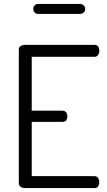

<svg xmlns="http://www.w3.org/2000/svg" viewBox="-20 -960 548 980"><path d="M142 -395H299Q311 -395 317.5 -386Q324 -377 324 -365Q324 -355 318.5 -346.5Q313 -338 299 -338H142V-61H462Q474 -61 480.5 -51.5Q487 -42 487 -30Q487 -19 481.5 -9.5Q476 0 462 0H106Q95 0 85.5 -6.5Q76 -13 76 -26V-706Q76 -719 85.5 -725Q95 -731 106 -731H462Q476 -731 481.5 -722Q487 -713 487 -702Q487 -689 480.5 -679.5Q474 -670 462 -670H142ZM150 -914Q150 -925 157 -932.5Q164 -940 175 -940H390Q399 -940 407 -932.5Q415 -925 415 -914Q415 -903 407 -896Q399 -889 390 -889H175Q164 -889 157 -896Q150 -903 150 -914Z"/></svg>

Font: Dosis
Style: Book
Weight: 400
Designer: EdgarTolentino, PabloImpallari, IginoMarini
Foundry: EdgarTolentino, PabloImpallari, IginoMarini
Version: Version 1.007